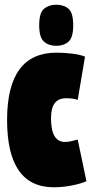

<svg xmlns="http://www.w3.org/2000/svg" viewBox="-20 -783 390 813"><path d="M10 -275Q10 -560 219 -560Q254 -560 288 -555.5Q322 -551 340 -543L309 -360Q291 -367 260 -367Q228 -367 212 -346.5Q196 -326 196 -282Q196 -182 255 -182Q268 -182 281 -185Q294 -188 309 -192L346 -16Q326 -6 286 2Q246 10 208 10Q10 10 10 -275ZM218 -589Q187 -589 166.5 -606.5Q146 -624 146 -676Q146 -729 166.5 -746Q187 -763 218 -763Q250 -763 270 -746Q290 -729 290 -676Q290 -624 270 -606.5Q250 -589 218 -589Z"/></svg>

Font: Georama ExtraCondensed Black
Style: Regular
Weight: 900
Width: 2
Designer: Jean-Baptiste Levee
Foundry: Production Type
Version: Version 1.000